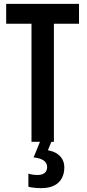

<svg xmlns="http://www.w3.org/2000/svg" viewBox="-20 -734 451 994"><path d="M259 0H143V-611H12V-714H389V-611H259ZM313 133Q313 166 299 190.5Q285 215 258.5 227.5Q232 240 194 240Q174 240 157 238Q140 236 127 233V165Q140 169 151.5 170.5Q163 172 173 172Q199 172 211.5 161Q224 150 224 131Q224 109 205.5 96.5Q187 84 154 81L187 0H246L228 44Q256 49 274.5 61Q293 73 303 91Q313 109 313 133Z"/></svg>

Font: Noto Sans Display ExtraCondensed SemiBold
Style: Regular
Weight: 600
Width: 2
Designer: Monotype Design Team
Foundry: Monotype Imaging Inc.
Version: Version 2.003